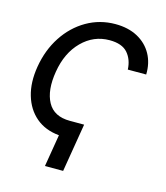

<svg xmlns="http://www.w3.org/2000/svg" viewBox="-104 -607 730 846"><g transform="rotate(15 261.0 -184.5)"><path d="M299.3 -63.5 262.7 157.2H179.7L204.1 10.3Q140.6 4.4 98.6 -31.2Q56.6 -66.9 39.6 -125Q22.5 -183.1 34.7 -256.8Q47.9 -335.9 87.9 -397Q127.9 -458 187.7 -492.7Q247.6 -527.3 318.8 -527.3Q377.4 -527.3 420.2 -504.2Q462.9 -481 485.4 -440.4Q507.8 -399.9 506.3 -347.7H422.4Q420.4 -393.1 394.8 -422.6Q369.1 -452.1 312 -452.1Q239.3 -452.1 186.3 -398.9Q133.3 -345.7 118.7 -256.8Q104 -168.9 132.6 -116.2Q161.1 -63.5 234.4 -63.5Z"/></g></svg>

Font: Inter Display
Style: Italic
Weight: 400
Italic angle: -9.39999°
Designer: Rasmus Andersson
Foundry: rsms
Version: Version 4.000;git-a52131595